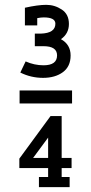

<svg xmlns="http://www.w3.org/2000/svg" viewBox="-20 -774 378 794"><path d="M235 -294V-121H276V-79H235V-42H268V0H141V-42H179V-79H60V-118L189 -294ZM83 -669V-742Q137 -754 171.5 -754Q206 -754 235.5 -734.5Q265 -715 265 -675Q265 -635 232 -612Q272 -590 272 -544.5Q272 -499 240 -475.5Q208 -452 158 -452Q108 -452 64 -474L86 -520Q122 -504 160 -504Q216 -504 216 -545Q216 -583 160 -583H124V-635H149Q209 -637 209 -676Q209 -702 161 -702Q149 -702 134 -699V-669ZM61 -400H278V-346H61ZM179 -121V-205L117 -121Z"/></svg>

Font: Cherry Swash
Style: Regular
Weight: 400
Designer: Kasatkina Nataliya
Foundry: Nataliya Kasatkina
Version: Version 1.001